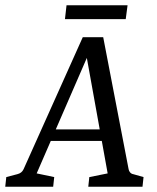

<svg xmlns="http://www.w3.org/2000/svg" viewBox="-32 -713 598 733"><path d="M152 -219H384L395 -175H134ZM459 -67Q460 -60 465 -54.5Q470 -49 477 -48L516 -37L512 0H305L309 -37L379 -51L291 -539H320L108 -51L175 -37L171 0H-12L-8 -37L34 -48Q51 -52 58 -67L284 -571H362ZM222 -693H455L448 -640H216Z"/></svg>

Font: Yrsa
Style: Italic
Weight: 400
Italic angle: -7.10001°
Designer: Anna Giedrys (Yrsa+Rasa design), David Brezina (Yrsa art-direction, Rasa art-direction, design)
Foundry: Rosetta Type Foundry
Version: Version 2.004